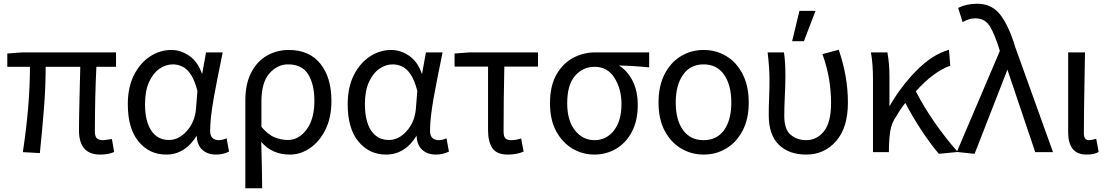

<svg xmlns="http://www.w3.org/2000/svg" viewBox="-20 -807 5916 1026"><path d="M515 19Q402 19 402 -111Q402 -160 405 -288L409 -450H224Q224 -342 214.5 -223Q205 -104 193 11L102 6Q140 -243 140 -450H19V-521L97 -527H600V-450H495Q487 -285 487 -105Q487 -78 497.5 -68Q508 -58 531 -58Q539 -58 556 -61L578 -64L590 5Q561 19 515 19Z M1134 19Q1088 19 1059.5 -8Q1031 -35 1031 -90H1036Q973 19 868 19Q778 19 720.5 -50.5Q663 -120 663 -250Q663 -341 696 -406Q729 -471 782 -505.5Q835 -540 896 -540Q947 -540 994 -507Q1041 -474 1064 -399H1058L1081 -527H1170Q1136 -361 1122 -282Q1103 -175 1103 -107Q1103 -59 1150 -58Q1168 -58 1191 -68L1204 3Q1172 19 1134 19ZM883 -59Q935 -59 977.5 -106Q1020 -153 1027 -222L1035 -321Q1020 -379 999 -410Q978 -441 953 -452Q928 -463 904 -463Q866 -463 832 -439.5Q798 -416 776.5 -368.5Q755 -321 755 -251Q755 -159 788.5 -109Q822 -59 883 -59Z M1381 199H1291V-269Q1291 -359 1322.5 -419.5Q1354 -480 1407 -510Q1460 -540 1523 -540Q1633 -540 1692 -466.5Q1751 -393 1751 -268Q1751 -178 1719 -114Q1687 -50 1636.5 -15.5Q1586 19 1530 19Q1433 19 1376 -49Q1380 89 1381 199ZM1518 -59Q1577 -59 1618.5 -115Q1660 -171 1660 -268Q1660 -356 1627 -409.5Q1594 -463 1519 -463Q1462 -463 1419.5 -414.5Q1377 -366 1377 -265V-129Q1414 -86 1449 -72.5Q1484 -59 1518 -59Z M2309 19Q2263 19 2234.5 -8Q2206 -35 2206 -90H2211Q2148 19 2043 19Q1953 19 1895.5 -50.5Q1838 -120 1838 -250Q1838 -341 1871 -406Q1904 -471 1957 -505.5Q2010 -540 2071 -540Q2122 -540 2169 -507Q2216 -474 2239 -399H2233L2256 -527H2345Q2311 -361 2297 -282Q2278 -175 2278 -107Q2278 -59 2325 -58Q2343 -58 2366 -68L2379 3Q2347 19 2309 19ZM2058 -59Q2110 -59 2152.5 -106Q2195 -153 2202 -222L2210 -321Q2195 -379 2174 -410Q2153 -441 2128 -452Q2103 -463 2079 -463Q2041 -463 2007 -439.5Q1973 -416 1951.5 -368.5Q1930 -321 1930 -251Q1930 -159 1963.5 -109Q1997 -59 2058 -59Z M2693 19Q2635 19 2611.5 -15Q2588 -49 2588 -111V-451H2409V-521L2488 -527H2855V-451H2675Q2671 -271 2671 -105Q2671 -78 2680.5 -68Q2690 -58 2711 -58Q2736 -58 2765 -67L2778 3Q2742 19 2693 19Z M3156 19Q3093 19 3039 -13Q2985 -45 2952 -106Q2919 -167 2919 -255Q2919 -348 2953.5 -408.5Q2988 -469 3043 -498Q3098 -527 3160 -527H3449V-447Q3357 -456 3282 -457V-460Q3331 -432 3359.5 -377Q3388 -322 3388 -245Q3388 -163 3357 -103.5Q3326 -44 3273 -12.5Q3220 19 3156 19ZM3157 -58Q3220 -58 3260.5 -109.5Q3301 -161 3301 -251Q3301 -332 3263.5 -391Q3226 -450 3158 -450Q3095 -450 3053 -402Q3011 -354 3011 -255Q3011 -163 3052.5 -110.5Q3094 -58 3157 -58Z M3740 19Q3674 19 3619 -14Q3564 -47 3531.5 -109Q3499 -171 3499 -259Q3499 -348 3531.5 -411Q3564 -474 3619 -507Q3674 -540 3740 -540Q3807 -540 3861.5 -507Q3916 -474 3948.5 -411Q3981 -348 3981 -259Q3981 -171 3948.5 -109Q3916 -47 3861.5 -14Q3807 19 3740 19ZM3740 -58Q3811 -58 3849.5 -112Q3888 -166 3888 -259Q3888 -352 3849.5 -407.5Q3811 -463 3740 -463Q3669 -463 3630 -407.5Q3591 -352 3591 -259Q3591 -166 3630 -112Q3669 -58 3740 -58Z M4276 -587H4213L4252 -749H4338ZM4288 19Q4196 19 4142 -33.5Q4088 -86 4088 -192Q4088 -239 4090 -286Q4092 -333 4092 -381Q4092 -442 4082 -527H4169Q4177 -484 4177 -400Q4177 -355 4174 -295Q4171 -235 4171 -187Q4171 -115 4205.5 -86.5Q4240 -58 4288 -58Q4345 -58 4383 -105.5Q4421 -153 4421 -256Q4421 -317 4411 -380.5Q4401 -444 4375 -518L4462 -541Q4511 -399 4511 -259Q4511 -125 4448 -53Q4385 19 4288 19Z M4997 15Q4951 -39 4902.5 -113Q4854 -187 4818 -257Q4792 -225 4771 -188Q4744 -151 4737 -104.5Q4730 -58 4730 6H4645V-381Q4645 -468 4634 -527H4722Q4733 -468 4733 -400V-232H4729Q4792 -343 4876.5 -429Q4961 -515 5051 -541L5058 -456Q4968 -424 4874 -319Q4959 -154 5098 5Z M5188 15 5093 5 5323 -535Q5297 -621 5270.5 -665Q5244 -709 5193 -709Q5172 -709 5156.5 -703.5Q5141 -698 5124 -689L5100 -765Q5146 -787 5202 -787Q5280 -787 5325.5 -728Q5371 -669 5405 -556L5607 6H5512L5362 -439H5365Z M5786 19Q5688 19 5688 -101V-527H5778Q5777 -439 5775 -352Q5772 -214 5772 -94Q5772 -58 5799 -58Q5814 -58 5836 -65H5838L5851 5Q5828 19 5786 19Z"/></svg>

Font: LXGW 975 Gothic SC
Style: Regular
Weight: 400
Version: Version 2.01;February 25, 2021